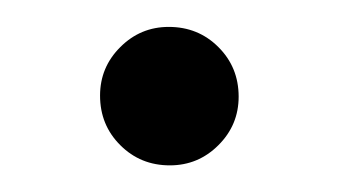

<svg xmlns="http://www.w3.org/2000/svg" viewBox="-20 -111 250 142"><path d="M105.6 11.3Q83.9 11.3 69 -3.6Q54 -18.5 54 -40.3Q54 -61.3 69 -76.2Q83.9 -91.1 104.8 -91.1Q126.6 -91.1 141.5 -76.2Q156.5 -61.3 156.5 -39.5Q156.5 -18.5 141.5 -3.6Q126.6 11.3 105.6 11.3Z"/></svg>

Font: Playfair 144pt SemiCondensed Light
Style: Regular
Weight: 300
Width: 4
Designer: Claus Eggers Sørensen
Foundry: Claus Eggers Sørensen
Version: Version 2.203